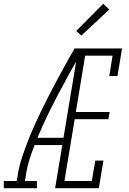

<svg xmlns="http://www.w3.org/2000/svg" viewBox="-57 -990 677 1010"><path d="M-37 0V-38H31L37 -74Q44 -117 58 -159.5Q72 -202 88.5 -244.5Q105 -287 123.5 -328.5Q142 -370 162 -411Q182 -452 203 -493Q224 -534 246 -574.5Q268 -615 290 -655Q312 -695 335 -735H355L353 -726L372 -716Q340 -661 309 -605Q278 -549 248.5 -493Q219 -437 191.5 -380Q164 -323 140 -265H277L270 -227H125Q110 -189 98 -151Q86 -113 80 -74L74 -38H137V0ZM233 0 355 -735H585L561 -590H518L535 -697H391L342 -401H520L513 -363H336L282 -38H426L444 -145H487L463 0ZM371 -803 344 -827 486 -970 518 -940Z"/></svg>

Font: Iosevka Curly Slab XLtEx
Style: Italic
Weight: 200
Width: 7
Italic angle: -9°
Monospace: yes
Designer: Belleve Invis
Foundry: Belleve Invis
Version: Version 11.1.0; ttfautohint (v1.8.3)